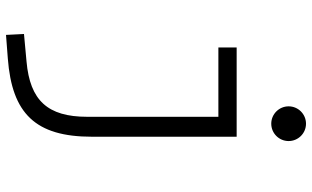

<svg xmlns="http://www.w3.org/2000/svg" viewBox="-216 -568 1018 626"><g transform="rotate(90 293.0 -255.0)"><path d="M93.8 234.4 170.9 228.5C350.1 214.8 425.8 138.7 425.8 -45.9V-517.6H134.8V-458H360.8V-30.3C360.8 99.1 307.1 156.2 180.7 167.5L90.8 175.8ZM383.3 -630.4C414.6 -630.4 439.9 -655.8 439.9 -687C439.9 -718.3 414.6 -743.7 383.3 -743.7C352.1 -743.7 326.7 -718.3 326.7 -687C326.7 -655.8 352.1 -630.4 383.3 -630.4Z"/></g></svg>

Font: Cascadia Code PL Light
Style: Regular
Weight: 300
Monospace: yes
Designer: Aaron Bell
Foundry: Saja Typeworks
Version: Version 2404.023